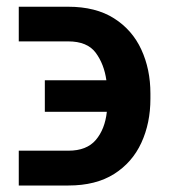

<svg xmlns="http://www.w3.org/2000/svg" viewBox="-20 -554 509 579"><path d="M36.6 -99.6H186.5Q241.2 -99.6 268.8 -131.8Q296.4 -164.1 302.2 -216.8H115.2V-312H300.8Q293.9 -360.8 268.6 -395Q243.2 -429.2 185.5 -429.2H36.6V-533.7H185.5Q268.6 -533.7 323.7 -498.8Q378.9 -463.9 406.2 -404.5Q433.6 -345.2 433.6 -272V-256.3Q433.6 -182.6 406.2 -123.3Q378.9 -64 324 -29.3Q269 5.4 186.5 5.4H36.6Z"/></svg>

Font: Inter-SemiBold
Style: Regular
Weight: 600
Designer: Rasmus Andersson
Foundry: rsms
Version: Version 4.000;git-a52131595